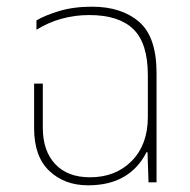

<svg xmlns="http://www.w3.org/2000/svg" viewBox="-20 -545 569 574"><path d="M243 9Q173 9 127.5 -34Q82 -77 82 -161V-295H108V-163Q108 -94 145 -54.5Q182 -15 249 -15Q326 -15 374 -64Q422 -113 422 -195V-320Q422 -416 378.5 -458Q335 -500 247 -500Q160 -500 89 -456V-484Q114 -499 157 -512Q200 -525 255 -525Q343 -525 395.5 -480Q448 -435 448 -327V0H424L421 -90H418Q394 -42 350.5 -16.5Q307 9 243 9Z"/></svg>

Font: Noto Sans Thai UI SemCond Thin
Style: Regular
Weight: 100
Width: 4
Designer: Monotype Design Team
Foundry: Monotype Imaging Inc.
Version: Version 2.000